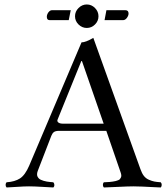

<svg xmlns="http://www.w3.org/2000/svg" viewBox="-20 -826 739 851"><path d="M451.7 -780.8H535.6Q549.8 -780.8 549.8 -766.1Q549.8 -761.7 547.9 -756.6Q545.9 -751.5 542.7 -747.1Q539.6 -742.7 535.2 -739.7Q530.8 -736.8 526.4 -736.8H443.4ZM284.7 -736.8H199.7Q187.5 -736.8 187.5 -752Q187.5 -757.8 190.4 -764.4Q193.4 -771 198.7 -775.9Q204.1 -780.8 209.5 -780.8H293.5ZM260.7 -277.8H439.5L343.3 -555.2H340.3L235.4 -296.4Q231.9 -288.6 238.5 -283.2Q245.1 -277.8 260.7 -277.8ZM147.5 -68.8Q144.5 -61 144.3 -54.7Q144 -48.3 146.2 -43.7Q148.4 -39.1 152.1 -35.2Q155.8 -31.2 161.9 -28.8Q168 -26.4 173.8 -24.4Q179.7 -22.5 187.7 -21.2Q195.8 -20 202.1 -19.3Q208.5 -18.6 216.3 -18.1Q220.7 -13.7 220.9 -6.6Q221.2 0.5 216.3 4.9Q202.1 4.4 166.7 2.2Q131.3 0 108.4 0Q86.9 0 55.9 2.2Q24.9 4.4 9.3 4.9Q4.9 0.5 4.9 -6.6Q4.9 -13.7 9.3 -18.1Q45.9 -20.5 68.6 -35.2Q91.3 -49.8 109.4 -91.8L341.3 -638.2Q359.9 -638.2 393.6 -658.2L602.5 -76.2Q608.9 -57.6 617.9 -46.1Q627 -34.7 640.4 -29.1Q653.8 -23.4 663.8 -21.5Q673.8 -19.5 692.4 -18.1Q696.8 -13.7 696.8 -6.6Q696.8 0.5 692.4 4.9Q678.2 4.4 655.5 3.2Q632.8 2 611.1 1Q589.4 0 571.3 0Q548.8 0 500.7 2.4Q452.6 4.9 440.4 4.9Q436 0.5 436 -6.6Q436 -13.7 440.4 -18.1Q443.8 -18.1 450.2 -18.6Q460.9 -19 466.1 -19.5Q471.2 -20 480 -21.2Q488.8 -22.5 493.2 -23.7Q497.6 -24.9 503.4 -27.1Q509.3 -29.3 511.5 -32.2Q513.7 -35.2 515.9 -39.3Q518.1 -43.5 517.6 -49.3Q517.1 -55.2 514.6 -62L451.2 -246.1H242.7Q226.1 -246.1 219 -240.7Q211.9 -235.4 207.5 -224.1ZM328.1 -717.5Q312.5 -732.9 312.5 -753.9Q312.5 -774.9 328.1 -790.5Q343.8 -806.2 364.7 -806.2Q385.7 -806.2 401.1 -790.5Q416.5 -774.9 416.5 -753.9Q416.5 -732.9 401.1 -717.5Q385.7 -702.1 364.7 -702.1Q343.8 -702.1 328.1 -717.5Z"/></svg>

Font: Linux Libertine Display
Style: Regular
Weight: 400
Designer: Philipp H. Poll
Foundry: Philipp H. Poll
Version: Version 5.0.9